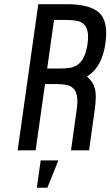

<svg xmlns="http://www.w3.org/2000/svg" viewBox="-20 -707 519 903"><path d="M295.9 -687.3H160L63 0H147.6L191.7 -311.7H240.1Q267.4 -311.7 288.6 -308.5Q309.7 -305.3 323.2 -293Q336.7 -280.7 341.6 -256.8Q346.6 -232.9 340.7 -191.9L314 0H398.9L425.6 -191.9Q435.4 -259.1 425.9 -291.7Q416.4 -324.3 388.9 -346.9Q428 -371.9 448.2 -411.4Q468.4 -450.9 475.9 -503.3Q490.4 -607.9 445.9 -647.6Q401.4 -687.3 295.9 -687.3ZM391.7 -499.9Q385.6 -459.9 373.5 -436.6Q361.4 -413.3 344.2 -401.8Q327 -390.3 305.4 -387.5Q283.7 -384.7 257.7 -384.7H201.9L234.1 -613.3H286.9Q314.3 -613.3 336.1 -610.1Q358 -607 372 -595.3Q386 -583.6 391.4 -561.1Q396.9 -538.6 391.7 -499.9ZM153.3 175.9H202.9L254.7 47.3H171.3Z"/></svg>

Font: Secuela ExtLt
Style: Italic
Weight: 200
Italic angle: -8°
Designer: Fernando Haro
Foundry: deFharo
Version: Version 1.704